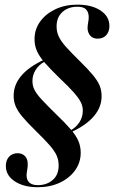

<svg xmlns="http://www.w3.org/2000/svg" viewBox="-20 -602 500 815"><path d="M282.3 -41.1 278.2 -47.6Q304 -62.1 317.7 -83.9Q331.5 -105.6 331.5 -132.3Q331.5 -150.8 323 -168.1Q314.5 -185.5 293.1 -209.7Q271.8 -233.9 231.5 -271.8Q194.4 -308.1 171 -334.7Q147.6 -361.3 137.1 -384.7Q126.6 -408.1 126.6 -435.5Q126.6 -477.4 150.4 -510.5Q174.2 -543.5 215.3 -562.9Q256.5 -582.3 308.9 -582.3Q369.4 -582.3 406.9 -557.3Q444.4 -532.3 444.4 -491.9Q444.4 -467.7 431 -452.8Q417.7 -437.9 394.4 -437.9Q375 -437.9 364.1 -449.6Q353.2 -461.3 351.6 -480.6Q351.6 -493.5 354.4 -507.7Q357.3 -521.8 356.5 -533.9Q354.8 -553.2 344 -563.3Q333.1 -573.4 308.1 -573.4Q270.2 -573.4 245.2 -551.2Q220.2 -529 220.2 -489.5Q220.2 -467.7 229 -448Q237.9 -428.2 259.3 -404Q280.6 -379.8 316.9 -344.4Q354 -308.1 374.6 -283.1Q395.2 -258.1 403.2 -237.9Q411.3 -217.7 411.3 -193.5Q411.3 -147.6 379 -109.3Q346.8 -71 282.3 -41.1ZM140.3 192.7Q80.6 192.7 42.7 167.7Q4.8 142.7 4.8 102.4Q4.8 78.2 18.5 63.3Q32.3 48.4 54.8 48.4Q73.4 48.4 85.1 59.7Q96.8 71 97.6 91.1Q98.4 103.2 95.6 118.5Q92.7 133.9 92.7 143.5Q93.5 163.7 105.6 173.8Q117.7 183.9 140.3 183.9Q178.2 183.9 203.6 162.1Q229 140.3 229 100Q229 77.4 220.2 57.7Q211.3 37.9 190.3 14.1Q169.4 -9.7 133.1 -45.2Q96 -81.5 75.4 -106Q54.8 -130.6 46.4 -151.2Q37.9 -171.8 37.9 -195.2Q37.9 -241.9 70.2 -280.2Q102.4 -318.5 166.9 -348.4L171.8 -341.9Q145.2 -327.4 131.5 -305.6Q117.7 -283.9 117.7 -258.1Q117.7 -237.1 127 -219.4Q136.3 -201.6 158.1 -178.2Q179.8 -154.8 217.7 -117.7Q255.6 -81.5 279 -54.4Q302.4 -27.4 312.5 -4Q322.6 19.4 322.6 46Q322.6 87.9 298.8 121Q275 154 233.9 173.4Q192.7 192.7 140.3 192.7Z"/></svg>

Font: Playfair 144pt
Style: Bold Italic
Weight: 700
Italic angle: -15.6°
Designer: Claus Eggers Sørensen
Foundry: Claus Eggers Sørensen
Version: Version 2.203